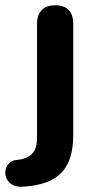

<svg xmlns="http://www.w3.org/2000/svg" viewBox="-75 -518 358 726"><path d="M11 188C145 180 202 122 202 -9V-427C202 -473 180 -498 134 -498C89 -498 65 -473 65 -427V4C65 57 41 82 -13 87C-72 92 -73 193 11 188Z"/></svg>

Font: SN Pro
Style: Bold
Weight: 700
Designer: Tobias Whetton
Foundry: Supernotes
Version: Version 1.003;Glyphs 3.3 (3324)